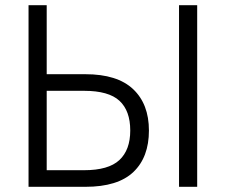

<svg xmlns="http://www.w3.org/2000/svg" viewBox="-20 -720 870 740"><path d="M670 -700H740V0H670ZM90 -700H160V-434H309Q432 -434 493 -376.5Q554 -319 554 -217Q554 -114 494 -57Q434 0 309 0H90ZM304 -64Q398 -64 440 -103Q482 -142 482 -217Q482 -293 440.5 -331.5Q399 -370 304 -370H160V-64Z"/></svg>

Font: PT Root UI
Style: Regular
Weight: 400
Designer: Vitaly Kuzmin
Foundry: ParaType Ltd.
Version: Version 2.001G